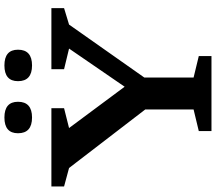

<svg xmlns="http://www.w3.org/2000/svg" viewBox="-73 -881 954 848"><g transform="rotate(-90 404.0 -457.0)"><path d="M86 -629 4.5 -651V-707H350V-651L262.5 -629L445 -383.5L613.5 -629L522.5 -651V-707H792V-651L719.5 -629L485.5 -296.5V-79L580.5 -56V0H249V-56L344.5 -79V-292.5ZM309 -792.5Q239.5 -792.5 239.5 -854.5Q239.5 -914.5 309 -914.5Q378.5 -914.5 378.5 -854.5Q378.5 -792.5 309 -792.5ZM539 -792.5Q469.5 -792.5 469.5 -854.5Q469.5 -914.5 539 -914.5Q608.5 -914.5 608.5 -854.5Q608.5 -792.5 539 -792.5Z"/></g></svg>

Font: Newsreader Caption Medium
Style: Regular
Weight: 500
Designer: Hugues Gentile
Foundry: Production Type
Version: Version 1.001